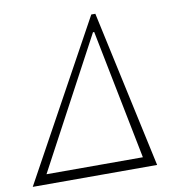

<svg xmlns="http://www.w3.org/2000/svg" viewBox="-100 -801 810 875"><g transform="rotate(-10 304.5 -363.5)"><path d="M-18.8 0 380.3 -727.3H399.1L556.8 0ZM52.9 -45.8H498.9L379.6 -646.3H373.9Z"/></g></svg>

Font: Inter Extra Light  BETA
Style: Italic
Weight: 200
Italic angle: 9.39999°
Designer: Rasmus Andersson
Foundry: rsms
Version: Version 3.011;git-f93a4a705